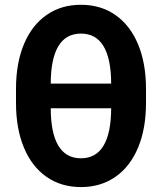

<svg xmlns="http://www.w3.org/2000/svg" viewBox="-20 -759 667 791"><path d="M45.9 -335V-392.6Q45.9 -498.2 78.4 -576.5Q111 -654.8 171.4 -697Q231.7 -739.3 313.5 -739.3Q395.3 -739.3 455.7 -697Q516.1 -654.8 548.8 -576.5Q581.5 -498.2 581.5 -392.6V-335Q581.5 -229.3 548.9 -151Q516.2 -72.7 455.6 -30.5Q395 11.7 313.5 11.7Q231.9 11.7 171.5 -30.5Q111 -72.7 78.5 -151Q45.9 -229.3 45.9 -335ZM438 -314.9V-412.6Q438 -516.1 406.7 -568.4Q375.5 -620.6 313.5 -620.6Q251.5 -620.6 220.2 -568.4Q189 -516.1 189 -412.6V-314.9Q189 -211.4 220.2 -159.2Q251.5 -106.9 313.5 -106.9Q375.5 -106.9 406.7 -159.2Q438 -211.4 438 -314.9ZM164.6 -414.6H462.4V-313H164.6Z"/></svg>

Font: Inter RS Variable
Style: Regular
Weight: 400
Designer: Rasmus Andersson (customised by Maria Ramos and Noel Pretorius)
Foundry: rsms
Version: Version 3.001;Glyphs 3.2.3 (3260)